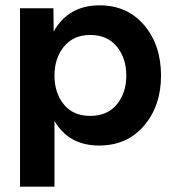

<svg xmlns="http://www.w3.org/2000/svg" viewBox="-20 -534 648 719"><path d="M318 -403Q255 -403 219.5 -359.5Q184 -316 184 -251Q184 -186 219 -143Q254 -100 318 -100Q382 -100 417.5 -143Q453 -186 453 -251Q453 -316 417.5 -359.5Q382 -403 318 -403ZM181 -416Q236 -514 353 -514Q457 -514 520 -439.5Q583 -365 583 -251Q583 -138 519.5 -63.5Q456 11 351 11Q238 11 184 -81V165H55V-503H180Z"/></svg>

Font: Techna Sans
Style: Regular
Weight: 400
Designer: Carl Enlund
Version: Version 1.003